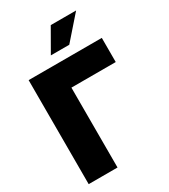

<svg xmlns="http://www.w3.org/2000/svg" viewBox="-226 -1056 1026 1163"><g transform="rotate(-30 287.0 -474.5)"><path d="M552.7 -727.5V-558.6H242.7V0H41V-727.5ZM232.4 -790 323.7 -949.2H501L361.3 -790Z"/></g></svg>

Font: Inter 28pt Black
Style: Regular
Weight: 900
Designer: Rasmus Andersson
Foundry: rsms
Version: Version 4.001;git-66647c0bb